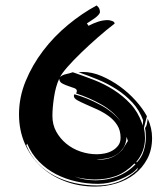

<svg xmlns="http://www.w3.org/2000/svg" viewBox="-20 -647 610 707"><path d="M506 -185 507 -204Q493 -242 467.5 -269.5Q442 -297 409.5 -318Q377 -339 340.5 -354Q304 -369 269 -381L285 -382Q319 -382 354 -367Q389 -352 421 -329Q453 -306 479.5 -276.5Q506 -247 521 -219L514 -192L510 -176Q512 -167 513 -157.5Q514 -148 514 -139Q514 -89 482 -51L484 -49Q501 -66 509 -91Q517 -116 517 -140Q517 -150 516.5 -158.5Q516 -167 514 -176Q519 -181 521 -191.5Q523 -202 524 -210Q532 -193 536 -175Q540 -157 540 -139Q540 -95 522 -61.5Q504 -28 475 -5.5Q446 17 408 28.5Q370 40 331 40Q271 40 219.5 20.5Q168 1 130.5 -34Q93 -69 71.5 -118Q50 -167 50 -226Q50 -289 74.5 -348.5Q99 -408 139 -460.5Q179 -513 230.5 -555.5Q282 -598 336 -627Q344 -620 346 -614Q348 -608 348 -603Q348 -598 342 -591.5Q336 -585 327.5 -579Q319 -573 311 -568Q303 -563 300 -561L306 -552Q323 -561 341 -567Q359 -573 378 -573Q382 -573 392 -570Q402 -567 402 -560Q373 -538 340.5 -509.5Q308 -481 279 -453Q250 -425 228 -400Q208 -377 201 -363Q209 -371 223 -374Q237 -377 248 -381Q286 -368 325 -353Q364 -338 398.5 -316Q433 -294 460.5 -264.5Q488 -235 503 -193ZM173 -220Q173 -188 187 -162.5Q201 -137 224 -118Q247 -99 276.5 -89Q306 -79 337 -79Q350 -79 365.5 -82Q381 -85 394 -92.5Q407 -100 415.5 -111.5Q424 -123 424 -140Q424 -167 411.5 -186.5Q399 -206 379.5 -220Q360 -234 338 -244Q316 -254 296.5 -262.5Q277 -271 264.5 -278Q252 -285 252 -294Q252 -296 254 -300Q303 -286 349 -261Q395 -237 426 -198Q397 -238 352 -263Q307 -288 260 -303Q263 -307 263 -312Q263 -319 253.5 -322.5Q244 -326 232 -330Q220 -334 209.5 -339.5Q199 -345 198 -357Q185 -329 179 -289.5Q173 -250 173 -220ZM341 30Q300 30 260 21Q220 12 185.5 -6Q151 -24 123.5 -52Q96 -80 80 -118L77 -112Q93 -73 120 -45Q147 -17 182 1Q217 19 257 27.5Q297 36 338 36Q381 36 417 22Q453 8 485 -21L488 -30Q476 -15 459 -5Q441 6 421 14Q401 22 380.5 26Q360 30 341 30ZM475 -45Q444 -13 408.5 0.5Q373 14 329 14Q310 14 291 11Q273 9 255 3Q290 17 332 17Q374 17 412 2.5Q450 -12 479 -42ZM451 -128 446 -143Q445 -120 435 -104Q425 -88 409.5 -78Q394 -68 374.5 -64Q355 -60 335 -60L346 -59Q397 -59 430 -95Z"/></svg>

Font: Finger Paint
Style: Regular
Weight: 400
Designer: Ralph du Carrois
Foundry: Ralph du Carrois
Version: Version 1.002